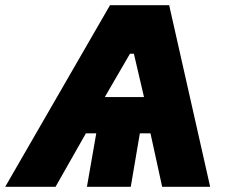

<svg xmlns="http://www.w3.org/2000/svg" viewBox="-73 -720 868 740"><path d="M-53 0H141L258 -206H298L262 0H431L466 -206H507L552 0H737L579 -700H351ZM331 -346 428 -513H443L482 -346Z"/></svg>

Font: Fixel Display 20240404 ExBold
Style: Italic
Weight: 800
Italic angle: -10°
Designer: AlfaBravo + MacPaw
Foundry: Kyrylo Tkachov, Marchela Mozhyna, Serhii Makarenko, Maria Weinstein, Zakhar Kryvoshyya
Version: Version 1.211;Glyphs 3.2 (3225)